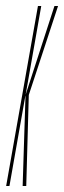

<svg xmlns="http://www.w3.org/2000/svg" viewBox="-54 -620 213 640"><path d="M-33.5 0 72.5 -600H83.5L31.5 -304.5L127.5 -600H139.5L42 -303.5L33.5 0H21.5L31 -300.5H30.5L-22.5 0Z"/></svg>

Font: Anybody UltraCondensed Thin
Style: Italic
Weight: 100
Width: 1
Italic angle: -10°
Designer: Tyler Finck
Foundry: Etcetera Type Company
Version: Version 1.010; ttfautohint (v1.8.3) -l 8 -r 50 -G 200 -x 14 